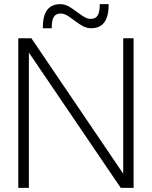

<svg xmlns="http://www.w3.org/2000/svg" viewBox="-20 -904 731 924"><path d="M561 0H623V-720H573V-68L131 -720H68V0H119V-651ZM186 -768H229C229 -816 239 -839 273 -839C297 -839 321 -817 344 -801C366 -785 389 -768 418 -768C478 -768 503 -809 503 -884H460C460 -836 450 -813 415 -813C391 -813 368 -835 344 -851C322 -867 300 -884 271 -884C210 -884 186 -843 186 -768Z"/></svg>

Font: Aspekta 200
Style: Regular
Weight: 200
Designer: Ivo Dolenc
Version: Version 2.000